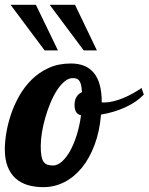

<svg xmlns="http://www.w3.org/2000/svg" viewBox="-40 -772 616 796"><path d="M556.2 -379.9Q526.9 -349.1 480.5 -327.6Q434.1 -306.2 378.9 -296.9Q373 -227.5 352.3 -171.9Q331.5 -116.2 299.8 -77.1Q268.1 -38.1 227.1 -17.1Q186 3.9 140.1 3.9Q105 3.9 75.7 -4.6Q46.4 -13.2 25.1 -32Q3.9 -50.8 -8.1 -80.8Q-20 -110.8 -20 -153.8Q-20 -183.1 -13.9 -220.5Q-7.8 -257.8 5.4 -297.4Q18.6 -336.9 40 -374.8Q61.5 -412.6 91.8 -442.4Q122.1 -472.2 162.4 -490.5Q202.6 -508.8 253.9 -508.8Q381.8 -508.8 381.8 -349.1V-348.1Q384.3 -347.2 386.7 -347.2Q389.2 -347.2 393.1 -347.2Q410.6 -347.2 430.9 -352.3Q451.2 -357.4 471.4 -365.7Q491.7 -374 511.2 -385Q530.8 -396 546.9 -407.2ZM295.9 -293.9Q280.3 -297.9 274.7 -309.3Q269 -320.8 269 -335.9Q269 -356.9 277.3 -370.4Q285.6 -383.8 299.8 -390.1Q298.8 -406.2 296.6 -417.2Q294.4 -428.2 290 -435.3Q285.6 -442.4 279.1 -445.3Q272.5 -448.2 262.2 -448.2Q244.1 -448.2 227.5 -434.3Q210.9 -420.4 196 -397.5Q181.2 -374.5 168.9 -345Q156.7 -315.4 147.7 -284.2Q138.7 -252.9 133.8 -222.4Q128.9 -191.9 128.9 -167Q128.9 -142.1 131.6 -126.5Q134.3 -110.8 140.4 -101.8Q146.5 -92.8 156.2 -89.4Q166 -85.9 180.2 -85.9Q198.2 -85.9 216.6 -102.1Q234.9 -118.2 250.5 -146Q266.1 -173.8 278.1 -211.9Q290 -250 295.9 -293.9ZM361.8 -563H307.1L166 -752H271ZM200.2 -563H145L3.9 -752H108.9Z"/></svg>

Font: Lobster
Style: Regular
Weight: 400
Designer: Pablo Impallari
Foundry: Pablo Impallari
Version: Version 1.007; ttfautohint (v1.1) -l 8 -r 50 -G 50 -x 14 -D 